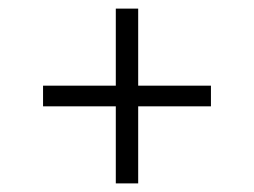

<svg xmlns="http://www.w3.org/2000/svg" viewBox="-20 -548 590 446"><path d="M249 -122V-301H80V-349H249V-528H301V-349H470V-301H301V-122Z"/></svg>

Font: Lode Dark
Style: Regular
Weight: 400
Monospace: yes
Designer: Belleve Invis
Foundry: Belleve Invis
Version: Version 29.2.0; ttfautohint (v1.8.3)